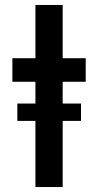

<svg xmlns="http://www.w3.org/2000/svg" viewBox="-20 -755 396 775"><path d="M123 0V-425H30V-520H123V-735H233V-520H326V-425H233V0ZM50 -267V-337H307V-267Z"/></svg>

Font: Iosevka QP
Style: Bold
Weight: 700
Designer: Belleve Invis
Foundry: Belleve Invis
Version: Version 20.0.0; ttfautohint (v1.8.4)